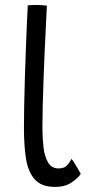

<svg xmlns="http://www.w3.org/2000/svg" viewBox="-20 -736 362 774"><path d="M305.5 -35Q295 -18 268.2 -0.2Q241.5 17.5 202.5 17.5Q146.5 17.5 119.5 -13.5Q92.5 -44.5 84.5 -98.2Q76.5 -152 76.5 -220.5Q76.5 -261 77.5 -312Q78.5 -363 80.2 -419Q82 -475 84 -529.8Q86 -584.5 88 -632.2Q90 -680 92 -714.5Q110.5 -716 126 -716Q137 -716 147.8 -715.2Q158.5 -714.5 169 -713Q167.5 -680 165 -631.8Q162.5 -583.5 160 -527.8Q157.5 -472 155.5 -415.2Q153.5 -358.5 152.2 -308.2Q151 -258 151 -221Q151 -181.5 155.2 -143.8Q159.5 -106 173.5 -81.5Q187.5 -57 216.5 -57Q237.5 -57 248.8 -68Q260 -79 268 -95.5Q271.5 -92 277 -83.8Q282.5 -75.5 288.5 -65Q294.5 -54.5 299.5 -46.2Q304.5 -38 305.5 -35Z"/></svg>

Font: Grandstander Thin Light
Style: Regular
Weight: 300
Version: Version 1.200